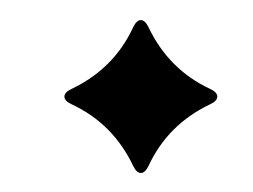

<svg xmlns="http://www.w3.org/2000/svg" viewBox="-20 -372 257 195"><path d="M45.4 -196.3ZM52.7 -281.7Q95.7 -302.2 115.2 -344.2Q118.7 -351.6 123 -351.6Q127.4 -351.6 130.9 -344.2Q151.4 -301.3 193.4 -281.7Q200.7 -278.3 200.7 -273.9Q200.7 -269.5 193.4 -266.1Q150.4 -245.6 130.9 -203.6Q127.4 -196.3 123 -196.3Q118.7 -196.3 115.2 -203.6Q94.7 -246.6 52.7 -266.1Q45.4 -269.5 45.4 -273.9Q45.4 -278.3 52.7 -281.7Z"/></svg>

Font: UnifrakturMaguntia17
Style: Book
Weight: 400
Designer: j. 'mach' wust, Gerrit Ansmann, Georg Duffner, based on a font by Peter Wiegel, original typeface by Carl Albert Fahrenw
Version: Version 2017-03-19